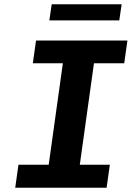

<svg xmlns="http://www.w3.org/2000/svg" viewBox="-20 -875 640 895"><path d="M51 0 66 -107H207L273 -580H133L148 -686H574L559 -580H418L352 -107H492L477 0ZM210 -780 221 -855H547L536 -780Z"/></svg>

Font: Chivo Mono Medium SemiBold
Style: Italic
Weight: 600
Italic angle: -8.05°
Monospace: yes
Version: Version 1.008